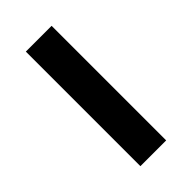

<svg xmlns="http://www.w3.org/2000/svg" viewBox="13 -202 474 474"><g transform="rotate(45 250.0 35.0)"><path d="M50 -10H450V80H50Z"/></g></svg>

Font: Otomanopee
Style: Regular
Weight: 400
Designer: Das Ende der Wildnis
Foundry: Gutenberg Labo
Version: Version 3.000